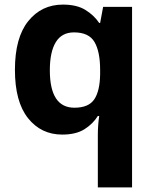

<svg xmlns="http://www.w3.org/2000/svg" viewBox="-20 -576 673 836"><path d="M406 240V11Q406 -31 412 -71H406Q385 -37 348 -13.5Q311 10 251 10Q159 10 102 -61.5Q45 -133 45 -272Q45 -412 103 -484Q161 -556 254 -556Q314 -556 351.5 -533Q389 -510 412 -476H416L429 -546H555V240ZM304 -107Q366 -107 390.5 -143.5Q415 -180 416 -253V-271Q416 -351 391.5 -393Q367 -435 302 -435Q249 -435 223 -392.5Q197 -350 197 -270Q197 -107 304 -107Z"/></svg>

Font: Noto Sans IKEA
Style: Bold
Weight: 600
Designer: Monotype Design Team
Foundry: Monotype Imaging Inc.
Version: Version 2.001